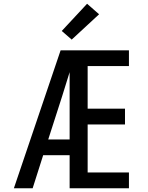

<svg xmlns="http://www.w3.org/2000/svg" viewBox="-20 -1003 790 1023"><path d="M54 0 303 -735H386Q368 -673 349 -612Q330 -551 311 -490L237 -260H351V-176H210L154 0ZM351 0V-735H667V-651H447V-424H646V-340H447V-84H667V0ZM362 -792 309 -838 444 -983 508 -927Z"/></svg>

Font: Iosevka Aile Medium
Style: Regular
Weight: 500
Designer: Belleve Invis
Foundry: Belleve Invis
Version: Version 27.3.5; ttfautohint (v1.8.4)